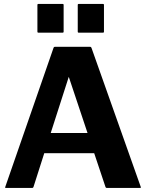

<svg xmlns="http://www.w3.org/2000/svg" viewBox="-20 -932 722 952"><path d="M146 -5Q144.5 0 139.5 0H9.5Q4 0 6 -5L245.5 -695Q247 -700 252 -700H427Q431.5 -700 433.5 -695L678 -5Q679.5 0 674.5 0H509.5Q504.5 0 503 -5L447 -172.5H199.5ZM321 -551 231.5 -272.5H414ZM290.5 -770H170.5Q165.5 -770 165.5 -775V-907.5Q165.5 -912.5 170.5 -912.5H290.5Q295.5 -912.5 295.5 -907.5V-775Q295.5 -770 290.5 -770ZM490.5 -770H370.5Q365.5 -770 365.5 -775V-907.5Q365.5 -912.5 370.5 -912.5H490.5Q495.5 -912.5 495.5 -907.5V-775Q495.5 -770 490.5 -770Z"/></svg>

Font: MFEK Sans
Style: Bold
Weight: 700
Designer: Owen Earl
Foundry: indestructible type*
Version: Version 0.001; ttfautohint (v1.8.4.7-5d5b)